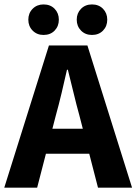

<svg xmlns="http://www.w3.org/2000/svg" viewBox="-26 -860 626 880"><path d="M-6.4 0 198.3 -651.7H374.6L579.2 0H423.1L338 -330.2Q324.3 -379.4 311.2 -434.3Q298.1 -489.2 285 -540.4H281Q269.6 -489.2 256.5 -434.3Q243.4 -379.4 229.7 -330.2L144.3 0ZM128.4 -155.3V-269.9H442.2V-155.3ZM173.5 -699.8Q143.4 -699.8 123.6 -719.8Q103.8 -739.8 103.8 -769.8Q103.8 -799.7 123.6 -819.7Q143.4 -839.7 173.5 -839.7Q205 -839.7 224.4 -819.7Q243.7 -799.7 243.7 -769.8Q243.7 -739.8 224.4 -719.8Q205 -699.8 173.5 -699.8ZM395.6 -699.8Q365 -699.8 345.4 -719.8Q325.7 -739.8 325.7 -769.8Q325.7 -799.7 345.4 -819.7Q365 -839.7 395.6 -839.7Q426.7 -839.7 446.2 -819.7Q465.6 -799.7 465.6 -769.8Q465.6 -739.8 446.2 -719.8Q426.7 -699.8 395.6 -699.8Z"/></svg>

Font: Mada
Style: Regular
Weight: 400
Designer: Khaled Hosny
Version: Version 1.5